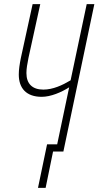

<svg xmlns="http://www.w3.org/2000/svg" viewBox="-20 -734 477 930"><path d="M164 176H201L237 0H287L437 -714H400L322 -345C282 -321 236 -300 190 -300C137 -300 108 -328 108 -380C108 -403 112 -422 118 -454L175 -714H138L81 -453C75 -423 71 -397 71 -373C71 -307 107 -265 182 -265C226 -265 277 -287 315 -311L257 -35H208Z"/></svg>

Font: Noto Sans ExtraCondensed ExtraLight
Style: Italic
Weight: 200
Width: 2
Italic angle: -12°
Designer: Monotype Design Team
Foundry: Monotype Imaging Inc.
Version: Version 2.013